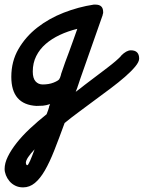

<svg xmlns="http://www.w3.org/2000/svg" viewBox="-97 -414 623 832"><path d="M428 -173Q451 -196 470 -196Q506 -196 506 -160Q506 -146 489 -125.5Q472 -105 444.5 -81Q417 -57 383 -31.5Q349 -6 315 19Q279 46 245 71Q211 96 183 119Q159 185 138.5 237Q118 289 97.5 324.5Q77 360 54 379Q31 398 3 398Q-16 398 -31 390.5Q-46 383 -56 371Q-66 359 -71.5 345Q-77 331 -77 318Q-77 293 -63 264.5Q-49 236 -25 205.5Q-1 175 32.5 143.5Q66 112 105 81Q107 75 108.5 71.5Q110 68 112 62Q115 52 115.5 50.5Q116 49 115.5 49.5Q115 50 115.5 48.5Q116 47 120 37Q102 43 89 44Q76 45 61 45Q-48 39 -48 -81Q-48 -148 -17 -201.5Q14 -255 64.5 -294.5Q115 -334 179 -359Q243 -384 309 -394H317Q350 -394 350 -362Q350 -359 350 -357.5Q350 -356 348 -351V-349L251 -73Q245 -55 243 -49Q241 -43 240 -40.5Q239 -38 238 -34Q237 -30 231 -16Q242 -24 251 -31Q260 -38 270 -46Q323 -86 367 -119.5Q411 -153 428 -172ZM21 302Q25 302 33.5 282.5Q42 263 53 233Q35 252 25 267Q15 282 15 292Q15 294 16.5 298Q18 302 21 302ZM126 166Q104 184 85.5 200.5Q67 217 53 233Q61 212 69 188.5Q77 165 86 139ZM159 -66Q159 -67 159.5 -68Q160 -69 160 -71L161 -72ZM88 -48Q115 -48 135 -56Q155 -64 160 -71Q160 -73 162 -75Q163 -76 163 -77Q165 -81 165.5 -84.5Q166 -88 168 -92L167 -91Q177 -121 185.5 -144.5Q194 -168 202.5 -190Q211 -212 219 -235.5Q227 -259 238 -289Q197 -279 162 -262.5Q127 -246 101 -223.5Q75 -201 60 -171Q45 -141 45 -104Q45 -75 57 -61.5Q69 -48 88 -48Z"/></svg>

Font: Discipuli Britannica Bold
Style: Regular
Weight: 700
Designer: Peter Wiegel
Foundry: Peter Wiegel
Version: Version 0.001 2009